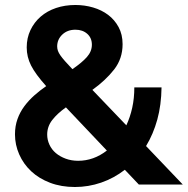

<svg xmlns="http://www.w3.org/2000/svg" viewBox="-20 -739 752 769"><path d="M536 0 480 -59Q436 -25 385 -7.5Q334 10 280 10Q225 10 180.5 -7Q136 -24 105 -53Q74 -82 57 -120.5Q40 -159 40 -201Q40 -234 50 -262Q60 -290 77.5 -313.5Q95 -337 117.5 -357Q140 -377 165 -394Q122 -442 104.5 -476.5Q87 -511 87 -549Q87 -587 102 -618.5Q117 -650 143 -672.5Q169 -695 204.5 -707Q240 -719 282 -719Q319 -719 353 -709Q387 -699 413 -679.5Q439 -660 455 -630.5Q471 -601 471 -562Q471 -504 437 -460.5Q403 -417 350 -379L486 -237Q501 -269 509.5 -307Q518 -345 518 -389H627Q626 -318 610 -260Q594 -202 565 -154L712 0ZM293 -95Q355 -95 408 -136L244 -309Q209 -284 189 -258Q169 -232 169 -200Q169 -179 178 -159.5Q187 -140 203.5 -126Q220 -112 243 -103.5Q266 -95 293 -95ZM209 -553Q209 -544 212 -535.5Q215 -527 222 -517Q229 -507 240.5 -494Q252 -481 270 -462Q308 -488 328 -510.5Q348 -533 348 -560Q348 -587 329.5 -603.5Q311 -620 282 -620Q250 -620 229.5 -600.5Q209 -581 209 -553Z"/></svg>

Font: Oxford Sans
Style: Bold
Weight: 700
Designer: Matt McInerney, Pablo Impallari, Rodrigo Fuenzalida
Foundry: Matt McInerney, Pablo Impallari, Rodrigo Fuenzalida
Version: Version 3.000g; ttfautohint (v1.5) -l 8 -r 28 -G 28 -x 14 -D